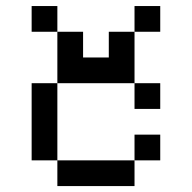

<svg xmlns="http://www.w3.org/2000/svg" viewBox="-20 -628 648 648"><path d="M173.6 -86.8H86.8V-347.2H173.6ZM173.6 -520.8H86.8V-607.6H173.6ZM434 -86.8V-173.6H520.8V-86.8ZM434 -520.8V-607.6H520.8V-520.8ZM434 -347.2H520.8V-260.4H434ZM434 -347.2H173.6V-520.8H260.4V-434H347.2V-520.8H434ZM173.6 -86.8H434V0H173.6Z"/></svg>

Font: 8-bit Operator+ 8
Style: Regular
Weight: 400
Designer: GrandChaos9000
Version: Version 1.3.0 - August 1, 2014